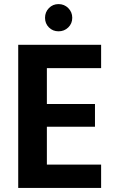

<svg xmlns="http://www.w3.org/2000/svg" viewBox="-20 -918 572 938"><path d="M266 -765Q238 -765 219 -784Q200 -803 200 -831Q200 -859 219 -878.5Q238 -898 266 -898Q294 -898 313.5 -878.5Q333 -859 333 -831Q333 -803 313.5 -784Q294 -765 266 -765ZM209 -585V-410H444V-299H209V-114H474V0H69V-699H474V-585Z"/></svg>

Font: Fz Poppins SemBd
Style: Regular
Weight: 600
Designer: Ninad Kale (Devanagari), Jonny Pinhorn (Latin)
Foundry: Indian Type Foundry
Version: Vit hóa bi Vntype.Com & FontZin.Com